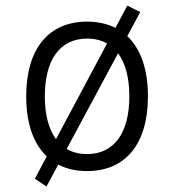

<svg xmlns="http://www.w3.org/2000/svg" viewBox="-20 -605 626 690"><path d="M147 65.4 189.5 -13.7C218.8 2 253.4 9.8 293 9.8C431.2 9.8 511.7 -87.9 511.7 -258.8C511.7 -356 485.4 -429.7 437.5 -475.1L483.9 -561.5L437.5 -585L395 -504.9C365.7 -519.5 331.5 -527.3 293 -527.3C154.8 -527.3 74.2 -429.7 74.2 -258.8C74.2 -161.6 100.1 -88.4 147.9 -43L105.5 37.1ZM293 -51.3C265.1 -51.3 240.2 -57.6 219.7 -69.8L404.3 -413.6C430.7 -377.9 444.8 -325.7 444.8 -258.8C444.8 -126.5 389.6 -51.3 293 -51.3ZM181.2 -105C155.3 -140.1 141.1 -192.4 141.1 -258.8C141.1 -391.1 196.3 -466.3 293 -466.3C320.3 -466.3 344.2 -460.4 364.7 -448.7Z"/></svg>

Font: Cascadia Mono Light
Style: Regular
Weight: 300
Monospace: yes
Designer: Aaron Bell
Foundry: Saja Typeworks
Version: Version 2404.023